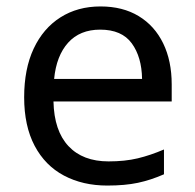

<svg xmlns="http://www.w3.org/2000/svg" viewBox="-20 -566 604 596"><path d="M292 -546Q361 -546 410.5 -516Q460 -486 486.5 -431.5Q513 -377 513 -304V-251H146Q148 -160 192.5 -112.5Q237 -65 317 -65Q368 -65 407.5 -74.5Q447 -84 489 -102V-25Q448 -7 408 1.5Q368 10 313 10Q237 10 178.5 -21Q120 -52 87.5 -113.5Q55 -175 55 -264Q55 -352 84.5 -415Q114 -478 167.5 -512Q221 -546 292 -546ZM291 -474Q228 -474 191.5 -433.5Q155 -393 148 -321H421Q420 -389 389 -431.5Q358 -474 291 -474Z"/></svg>

Font: Noto Serif Ottoman Siyaq
Style: Regular
Weight: 400
Designer: Sérgio Martins
Version: Version 1.005; ttfautohint (v1.8.4.7-5d5b)